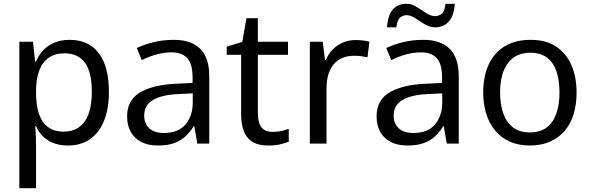

<svg xmlns="http://www.w3.org/2000/svg" viewBox="-20 -757 3112 1012"><path d="M347 -547Q447 -547 500.5 -477Q554 -407 554 -272Q554 -182 527.5 -118.5Q501 -55 453 -22.5Q405 10 339 10Q292 10 258 -4.5Q224 -19 202.5 -42Q181 -65 170 -93H166Q168 -64 169 -35.5Q170 -7 170 24V235H82V-537H154L165 -432H170Q182 -463 205 -489Q228 -515 263.5 -531Q299 -547 347 -547ZM320 -476Q270 -476 236.5 -452.5Q203 -429 186.5 -384.5Q170 -340 170 -276V-268Q170 -199 186.5 -153.5Q203 -108 235.5 -85.5Q268 -63 314 -63Q362 -63 395.5 -86Q429 -109 446.5 -155.5Q464 -202 464 -273Q464 -378 427.5 -427Q391 -476 320 -476Z M897 -547Q988 -547 1035.5 -499.5Q1083 -452 1083 -355V0H1020L1004 -92H1001Q983 -62 958.5 -39Q934 -16 899 -3Q864 10 813 10Q761 10 725 -8.5Q689 -27 669.5 -61Q650 -95 650 -144Q650 -227 714.5 -267.5Q779 -308 896 -315L995 -320V-349Q995 -420 967 -450.5Q939 -481 884 -481Q847 -481 808.5 -471Q770 -461 727 -440L701 -504Q744 -524 792.5 -535.5Q841 -547 897 -547ZM916 -261Q833 -257 786.5 -230Q740 -203 740 -148Q740 -105 767 -80.5Q794 -56 843 -56Q919 -56 957 -100Q995 -144 996 -214V-265Z M1418 -62Q1443 -62 1463 -66.5Q1483 -71 1502 -78V-10Q1480 -2 1455.5 4Q1431 10 1394 10Q1345 10 1313.5 -7.5Q1282 -25 1266.5 -62Q1251 -99 1251 -156V-468H1175V-511L1257 -536L1279 -661H1339V-537H1498V-468H1339V-163Q1339 -114 1356.5 -88Q1374 -62 1418 -62Z M1855 -546Q1876 -546 1894.5 -543.5Q1913 -541 1927 -537L1917 -455Q1901 -458 1885.5 -460.5Q1870 -463 1846 -463Q1813 -463 1786.5 -452.5Q1760 -442 1740.5 -420Q1721 -398 1711 -365.5Q1701 -333 1701 -288V0H1613V-537H1681L1693 -441H1698Q1710 -471 1732 -494.5Q1754 -518 1785.5 -532Q1817 -546 1855 -546Z M2212 -547Q2303 -547 2350.5 -499.5Q2398 -452 2398 -355V0H2335L2319 -92H2316Q2298 -62 2273.5 -39Q2249 -16 2214 -3Q2179 10 2128 10Q2076 10 2040 -8.5Q2004 -27 1984.5 -61Q1965 -95 1965 -144Q1965 -227 2029.5 -267.5Q2094 -308 2211 -315L2310 -320V-349Q2310 -420 2282 -450.5Q2254 -481 2199 -481Q2162 -481 2123.5 -471Q2085 -461 2042 -440L2016 -504Q2059 -524 2107.5 -535.5Q2156 -547 2212 -547ZM2231 -261Q2148 -257 2101.5 -230Q2055 -203 2055 -148Q2055 -105 2082 -80.5Q2109 -56 2158 -56Q2234 -56 2272 -100Q2310 -144 2311 -214V-265ZM2020 -613Q2022 -646 2030 -669.5Q2038 -693 2051 -707.5Q2064 -722 2082 -729.5Q2100 -737 2122 -737Q2145 -737 2164 -727Q2183 -717 2201 -704.5Q2219 -692 2237 -682Q2255 -672 2275 -672Q2292 -672 2308 -684.5Q2324 -697 2328 -737H2377Q2373 -673 2345 -643Q2317 -613 2275 -613Q2252 -613 2232 -622.5Q2212 -632 2194 -644.5Q2176 -657 2158.5 -667Q2141 -677 2121 -677Q2105 -677 2089.5 -665Q2074 -653 2069 -613Z M3019 -269Q3019 -207 3003.5 -155.5Q2988 -104 2956.5 -67.5Q2925 -31 2879 -10.5Q2833 10 2772 10Q2714 10 2668.5 -10Q2623 -30 2591.5 -67Q2560 -104 2543.5 -155.5Q2527 -207 2527 -269Q2527 -356 2556.5 -418.5Q2586 -481 2642 -514Q2698 -547 2777 -547Q2857 -547 2910.5 -512Q2964 -477 2991.5 -414.5Q3019 -352 3019 -269ZM2616 -269Q2616 -206 2633 -158.5Q2650 -111 2684.5 -85Q2719 -59 2772 -59Q2827 -59 2861.5 -85Q2896 -111 2912.5 -159Q2929 -207 2929 -269Q2929 -330 2914 -377.5Q2899 -425 2865 -452Q2831 -479 2776 -479Q2698 -479 2657 -424Q2616 -369 2616 -269Z"/></svg>

Font: Noto Sans Hebrew Thin
Style: Regular
Weight: 400
Version: Version 3.001